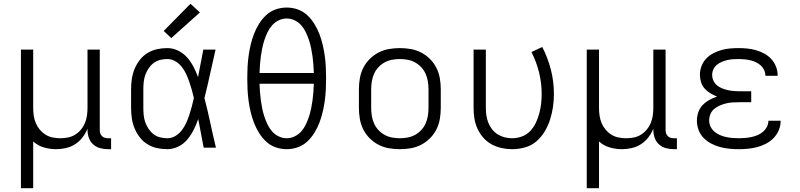

<svg xmlns="http://www.w3.org/2000/svg" viewBox="-20 -783 4240 1018"><path d="M91 215V-520H156V-210Q156 -190 159 -169.5Q162 -149 170 -130Q178 -111 191 -95.5Q204 -80 221.5 -69Q239 -58 259.5 -54Q280 -50 300 -50Q320 -50 340.5 -54Q361 -58 378.5 -69Q396 -80 409 -95.5Q422 -111 430 -130Q438 -149 441 -169.5Q444 -190 444 -210V-520H509V-94Q509 -85 511.5 -76.5Q514 -68 520.5 -61.5Q527 -55 535.5 -52.5Q544 -50 553 -50H569V8H553Q532 8 511 2.5Q490 -3 474 -17.5Q458 -32 451 -52.5Q444 -73 444 -94V-101Q434 -76 417.5 -54.5Q401 -33 378.5 -18.5Q356 -4 329.5 2Q303 8 277 8Q244 8 212 -1.5Q180 -11 156 -33V215Z M867 8Q839 8 812 2Q785 -4 761.5 -18.5Q738 -33 721 -55Q704 -77 693.5 -102.5Q683 -128 679 -155.5Q675 -183 675 -210V-310Q675 -337 679 -364.5Q683 -392 693.5 -417.5Q704 -443 721 -465Q738 -487 761.5 -501.5Q785 -516 812 -522Q839 -528 867 -528Q897 -528 924.5 -514.5Q952 -501 972 -478.5Q992 -456 1006 -429Q1020 -402 1030 -374Q1037 -410 1044 -447Q1051 -484 1058 -520H1123Q1108 -456 1094 -391.5Q1080 -327 1064 -263Q1081 -198 1095 -132Q1109 -66 1125 0H1060Q1053 -38 1045.5 -76Q1038 -114 1031 -152Q1021 -123 1007 -95Q993 -67 973.5 -43.5Q954 -20 925.5 -6Q897 8 867 8ZM867 -50Q890 -50 910 -62Q930 -74 944 -92.5Q958 -111 967.5 -132Q977 -153 984 -174.5Q991 -196 997 -218.5Q1003 -241 1008 -263Q1003 -285 997 -306.5Q991 -328 983.5 -349.5Q976 -371 966.5 -391.5Q957 -412 943 -429.5Q929 -447 909 -458.5Q889 -470 867 -470Q847 -470 828 -465Q809 -460 794 -448.5Q779 -437 768 -420.5Q757 -404 750.5 -386Q744 -368 742 -348.5Q740 -329 740 -310V-210Q740 -191 742 -171.5Q744 -152 750.5 -134Q757 -116 768 -99.5Q779 -83 794 -71.5Q809 -60 828 -55Q847 -50 867 -50ZM888 -581 848 -619 990 -763 1040 -717Z M1500 8Q1470 8 1441.5 -2Q1413 -12 1391 -32.5Q1369 -53 1353 -79Q1337 -105 1326.5 -132.5Q1316 -160 1309 -189.5Q1302 -219 1298 -248.5Q1294 -278 1292.5 -308Q1291 -338 1291 -368Q1291 -397 1292.5 -427Q1294 -457 1298 -486.5Q1302 -516 1309 -545.5Q1316 -575 1326.5 -602.5Q1337 -630 1353 -656Q1369 -682 1391 -702.5Q1413 -723 1441.5 -733Q1470 -743 1500 -743Q1530 -743 1558.5 -733Q1587 -723 1609 -702.5Q1631 -682 1647 -656Q1663 -630 1673.5 -602.5Q1684 -575 1691 -545.5Q1698 -516 1702 -486.5Q1706 -457 1707.5 -427Q1709 -397 1709 -368Q1709 -338 1707.5 -308Q1706 -278 1702 -248.5Q1698 -219 1691 -189.5Q1684 -160 1673.5 -132.5Q1663 -105 1647 -79Q1631 -53 1609 -32.5Q1587 -12 1558.5 -2Q1530 8 1500 8ZM1356 -396H1644Q1643 -419 1641.5 -441Q1640 -463 1637 -484.5Q1634 -506 1629.5 -528Q1625 -550 1618 -571Q1611 -592 1601.5 -612Q1592 -632 1577.5 -648.5Q1563 -665 1542.5 -675Q1522 -685 1500 -685Q1478 -685 1457.5 -675Q1437 -665 1422.5 -648.5Q1408 -632 1398.5 -612Q1389 -592 1382 -571Q1375 -550 1370.5 -528Q1366 -506 1363 -484.5Q1360 -463 1358.5 -441Q1357 -419 1356 -396ZM1500 -50Q1522 -50 1542.5 -60Q1563 -70 1577.5 -86.5Q1592 -103 1601.5 -123Q1611 -143 1618 -164Q1625 -185 1629.5 -207Q1634 -229 1637 -250.5Q1640 -272 1641.5 -294Q1643 -316 1644 -339H1356Q1357 -316 1358.5 -294Q1360 -272 1363 -250.5Q1366 -229 1370.5 -207Q1375 -185 1382 -164Q1389 -143 1398.5 -123Q1408 -103 1422.5 -86.5Q1437 -70 1457.5 -60Q1478 -50 1500 -50Z M2100 8Q2071 8 2042 3Q2013 -2 1987 -15.5Q1961 -29 1940 -50Q1919 -71 1906 -97Q1893 -123 1888 -152Q1883 -181 1883 -210V-310Q1883 -339 1888 -368Q1893 -397 1906 -423Q1919 -449 1940 -470Q1961 -491 1987 -504.5Q2013 -518 2042 -523Q2071 -528 2100 -528Q2129 -528 2158 -523Q2187 -518 2213 -504.5Q2239 -491 2260 -470Q2281 -449 2294 -423Q2307 -397 2312 -368Q2317 -339 2317 -310V-210Q2317 -181 2312 -152Q2307 -123 2294 -97Q2281 -71 2260 -50Q2239 -29 2213 -15.5Q2187 -2 2158 3Q2129 8 2100 8ZM2100 -50Q2121 -50 2142 -54Q2163 -58 2181 -68Q2199 -78 2213.5 -93.5Q2228 -109 2236.5 -128Q2245 -147 2248.5 -168Q2252 -189 2252 -210V-310Q2252 -331 2248.5 -352Q2245 -373 2236.5 -392Q2228 -411 2213.5 -426.5Q2199 -442 2181 -452Q2163 -462 2142 -466Q2121 -470 2100 -470Q2079 -470 2058 -466Q2037 -462 2019 -452Q2001 -442 1986.5 -426.5Q1972 -411 1963.5 -392Q1955 -373 1951.5 -352Q1948 -331 1948 -310V-210Q1948 -189 1951.5 -168Q1955 -147 1963.5 -128Q1972 -109 1986.5 -93.5Q2001 -78 2019 -68Q2037 -58 2058 -54Q2079 -50 2100 -50Z M2696 8Q2668 8 2640 2Q2612 -4 2587 -17.5Q2562 -31 2543 -52.5Q2524 -74 2512 -100Q2500 -126 2495.5 -154Q2491 -182 2491 -210V-520H2556V-210Q2556 -190 2559 -170Q2562 -150 2569.5 -131.5Q2577 -113 2589.5 -97Q2602 -81 2619 -70.5Q2636 -60 2655.5 -55Q2675 -50 2695 -50Q2722 -50 2747.5 -59.5Q2773 -69 2791 -88Q2809 -107 2820.5 -131Q2832 -155 2839 -180.5Q2846 -206 2849 -232.5Q2852 -259 2852 -285Q2852 -343 2838 -399.5Q2824 -456 2798 -507L2855 -534Q2885 -476 2901 -413Q2917 -350 2917 -285Q2917 -250 2912 -216Q2907 -182 2896.5 -149Q2886 -116 2868 -86Q2850 -56 2824 -33.5Q2798 -11 2764 -1.5Q2730 8 2696 8Z M3091 215V-520H3156V-210Q3156 -190 3159 -169.5Q3162 -149 3170 -130Q3178 -111 3191 -95.5Q3204 -80 3221.5 -69Q3239 -58 3259.5 -54Q3280 -50 3300 -50Q3320 -50 3340.5 -54Q3361 -58 3378.5 -69Q3396 -80 3409 -95.5Q3422 -111 3430 -130Q3438 -149 3441 -169.5Q3444 -190 3444 -210V-520H3509V-94Q3509 -85 3511.5 -76.5Q3514 -68 3520.5 -61.5Q3527 -55 3535.5 -52.5Q3544 -50 3553 -50H3569V8H3553Q3532 8 3511 2.5Q3490 -3 3474 -17.5Q3458 -32 3451 -52.5Q3444 -73 3444 -94V-101Q3434 -76 3417.5 -54.5Q3401 -33 3378.5 -18.5Q3356 -4 3329.5 2Q3303 8 3277 8Q3244 8 3212 -1.5Q3180 -11 3156 -33V215Z M3897 8Q3872 8 3847 5.5Q3822 3 3797.5 -3.5Q3773 -10 3750.5 -22Q3728 -34 3710.5 -52Q3693 -70 3684 -94Q3675 -118 3675 -143Q3675 -166 3682.5 -188Q3690 -210 3705.5 -226Q3721 -242 3741 -253Q3761 -264 3782 -271Q3764 -278 3746.5 -288.5Q3729 -299 3716 -313.5Q3703 -328 3697 -347.5Q3691 -367 3691 -387Q3691 -410 3699.5 -432.5Q3708 -455 3724 -472Q3740 -489 3761 -500Q3782 -511 3804.5 -517.5Q3827 -524 3850.5 -526Q3874 -528 3897 -528Q3921 -528 3944 -525.5Q3967 -523 3989.5 -516.5Q4012 -510 4033 -498.5Q4054 -487 4069.5 -470Q4085 -453 4094 -430.5Q4103 -408 4103 -385Q4103 -384 4103 -383Q4103 -382 4103 -381H4038Q4038 -382 4038 -382.5Q4038 -383 4038 -383Q4038 -398 4031 -412.5Q4024 -427 4012.5 -437Q4001 -447 3987 -453.5Q3973 -460 3958 -463.5Q3943 -467 3927.5 -468.5Q3912 -470 3897 -470Q3882 -470 3866.5 -469Q3851 -468 3836 -464.5Q3821 -461 3807 -455Q3793 -449 3781 -439.5Q3769 -430 3762.5 -415.5Q3756 -401 3756 -386Q3756 -370 3762.5 -355.5Q3769 -341 3781 -331Q3793 -321 3807.5 -315Q3822 -309 3837.5 -305.5Q3853 -302 3868.5 -300.5Q3884 -299 3900 -299H3963V-241H3900Q3883 -241 3865.5 -240Q3848 -239 3831 -235Q3814 -231 3797.5 -224Q3781 -217 3767.5 -206Q3754 -195 3747 -178.5Q3740 -162 3740 -145Q3740 -127 3747.5 -111.5Q3755 -96 3768 -85Q3781 -74 3797 -67Q3813 -60 3829.5 -56.5Q3846 -53 3863 -51.5Q3880 -50 3897 -50Q3914 -50 3931 -51.5Q3948 -53 3964.5 -56.5Q3981 -60 3996.5 -66.5Q4012 -73 4025 -84Q4038 -95 4046 -110Q4054 -125 4054 -142Q4054 -142 4054 -142Q4054 -142 4054 -143H4119Q4119 -142 4119 -141.5Q4119 -141 4119 -141Q4119 -116 4109 -92.5Q4099 -69 4081.5 -51Q4064 -33 4042 -21.5Q4020 -10 3996 -3.5Q3972 3 3947 5.5Q3922 8 3897 8Z"/></svg>

Font: Iosevka Aile Custom Light
Style: Regular
Weight: 300
Designer: Belleve Invis
Foundry: Belleve Invis
Version: Version 17.0.2; ttfautohint (v1.8.3)